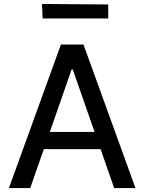

<svg xmlns="http://www.w3.org/2000/svg" viewBox="-20 -953 732 973"><path d="M343 -601.2H348.7L459.2 -284.4H232.6ZM25.2 0H133.2L202.1 -197.4H489.7L558.6 0H666.5L403.1 -727.3H288.7ZM192.8 -932.9 196 -859.4H528.4V-930.4Z"/></svg>

Font: Inter 465
Style: Regular
Weight: 400
Designer: Rasmus Andersson
Foundry: rsms
Version: Version 3.019;Glyphs 3.1.2 (3151)